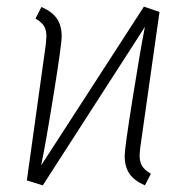

<svg xmlns="http://www.w3.org/2000/svg" viewBox="-20 -552 562 579"><path d="M401 -83Q401 -64 408.5 -51.5Q416 -39 435 -28L417 7Q385 -7 370.5 -28Q356 -49 356 -82Q356 -105 380 -255.5Q404 -406 417 -471L109 7L61 -8L118 -417Q120 -437 120 -442Q120 -461 113 -473Q106 -485 87 -496L105 -531Q137 -517 151.5 -496Q166 -475 166 -442Q166 -418 141.5 -266Q117 -114 104 -53L414 -532L461 -516L403 -107Q401 -89 401 -83Z"/></svg>

Font: Fira Sans Condensed ExtraLight
Style: Italic
Weight: 275
Width: 3
Italic angle: -8°
Designer: Carrois Corporate & Edenspiekermann AG
Foundry: Carrois Corporate GbR & Edenspiekermann AG
Version: Version 4.203